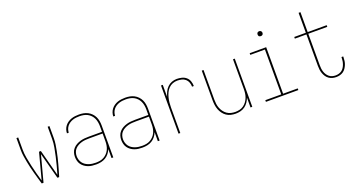

<svg xmlns="http://www.w3.org/2000/svg" viewBox="-47 -1337 3594 1947"><g transform="rotate(-20 1750.0 -363.5)"><path d="M175 0H156Q146 -32 137 -64Q128 -96 119 -128Q110 -160 102.5 -192.5Q95 -225 88.5 -258Q82 -291 77 -324Q72 -357 72 -390V-520H91V-390Q91 -344 99.5 -298Q108 -252 118 -207Q128 -162 140 -117Q152 -72 165 -28L240 -312H260L335 -28Q348 -72 360 -117Q372 -162 382 -207Q392 -252 400.5 -298Q409 -344 409 -390V-520H428V-390Q428 -357 423 -324Q418 -291 411.5 -258Q405 -225 397.5 -192.5Q390 -160 381 -128Q372 -96 363 -64Q354 -32 344 0H325L250 -282Z M742 8Q720 8 698.5 5.5Q677 3 656.5 -4.5Q636 -12 618 -25Q600 -38 587.5 -55.5Q575 -73 569.5 -94.5Q564 -116 564 -138Q564 -162 571 -184.5Q578 -207 594 -225Q610 -243 631 -254.5Q652 -266 674.5 -272.5Q697 -279 720.5 -281Q744 -283 768 -283H909V-345Q909 -366 905 -388Q901 -410 892 -429.5Q883 -449 867.5 -465.5Q852 -482 832.5 -492Q813 -502 791.5 -506Q770 -510 748 -510Q730 -510 711.5 -508Q693 -506 675 -500Q657 -494 641 -483.5Q625 -473 613.5 -458.5Q602 -444 596 -426.5Q590 -409 589 -390H570Q570 -411 577 -431.5Q584 -452 597 -468.5Q610 -485 627.5 -497Q645 -509 665 -516Q685 -523 706 -525.5Q727 -528 748 -528Q773 -528 797 -523.5Q821 -519 842.5 -508Q864 -497 881.5 -479Q899 -461 909.5 -439Q920 -417 924 -393Q928 -369 928 -345V0H909V-97Q899 -72 882.5 -51Q866 -30 843.5 -16.5Q821 -3 795 2.5Q769 8 742 8ZM745 -10Q768 -10 790 -14Q812 -18 831.5 -29Q851 -40 866.5 -56.5Q882 -73 891.5 -93Q901 -113 905 -135.5Q909 -158 909 -180V-265H768Q747 -265 726 -263.5Q705 -262 684.5 -256.5Q664 -251 645 -241Q626 -231 611.5 -216Q597 -201 590 -180.5Q583 -160 583 -139Q583 -120 588.5 -101Q594 -82 605.5 -66Q617 -50 633.5 -39Q650 -28 668.5 -21.5Q687 -15 706.5 -12.5Q726 -10 745 -10Z M1242 8Q1220 8 1198.5 5.5Q1177 3 1156.5 -4.5Q1136 -12 1118 -25Q1100 -38 1087.5 -55.5Q1075 -73 1069.5 -94.5Q1064 -116 1064 -138Q1064 -162 1071 -184.5Q1078 -207 1094 -225Q1110 -243 1131 -254.5Q1152 -266 1174.5 -272.5Q1197 -279 1220.5 -281Q1244 -283 1268 -283H1409V-345Q1409 -366 1405 -388Q1401 -410 1392 -429.5Q1383 -449 1367.5 -465.5Q1352 -482 1332.5 -492Q1313 -502 1291.5 -506Q1270 -510 1248 -510Q1230 -510 1211.5 -508Q1193 -506 1175 -500Q1157 -494 1141 -483.5Q1125 -473 1113.5 -458.5Q1102 -444 1096 -426.5Q1090 -409 1089 -390H1070Q1070 -411 1077 -431.5Q1084 -452 1097 -468.5Q1110 -485 1127.5 -497Q1145 -509 1165 -516Q1185 -523 1206 -525.5Q1227 -528 1248 -528Q1273 -528 1297 -523.5Q1321 -519 1342.5 -508Q1364 -497 1381.5 -479Q1399 -461 1409.5 -439Q1420 -417 1424 -393Q1428 -369 1428 -345V0H1409V-97Q1399 -72 1382.5 -51Q1366 -30 1343.5 -16.5Q1321 -3 1295 2.5Q1269 8 1242 8ZM1245 -10Q1268 -10 1290 -14Q1312 -18 1331.5 -29Q1351 -40 1366.5 -56.5Q1382 -73 1391.5 -93Q1401 -113 1405 -135.5Q1409 -158 1409 -180V-265H1268Q1247 -265 1226 -263.5Q1205 -262 1184.5 -256.5Q1164 -251 1145 -241Q1126 -231 1111.5 -216Q1097 -201 1090 -180.5Q1083 -160 1083 -139Q1083 -120 1088.5 -101Q1094 -82 1105.5 -66Q1117 -50 1133.5 -39Q1150 -28 1168.5 -21.5Q1187 -15 1206.5 -12.5Q1226 -10 1245 -10Z M1632 0V-520H1651V-391Q1659 -418 1671 -443Q1683 -468 1703 -488Q1723 -508 1749.5 -518Q1776 -528 1803 -528Q1830 -528 1857 -521.5Q1884 -515 1904.5 -497.5Q1925 -480 1934 -454Q1943 -428 1943 -401H1924Q1924 -424 1916 -446.5Q1908 -469 1890.5 -484Q1873 -499 1850 -504.5Q1827 -510 1803 -510Q1777 -510 1752.5 -500.5Q1728 -491 1709.5 -472Q1691 -453 1680 -429Q1669 -405 1662.5 -379.5Q1656 -354 1653.5 -328Q1651 -302 1651 -276V0Z M2247 8Q2221 8 2195.5 2Q2170 -4 2149 -18.5Q2128 -33 2112.5 -54Q2097 -75 2088 -99Q2079 -123 2075.5 -148.5Q2072 -174 2072 -200V-520H2091V-200Q2091 -177 2094 -153.5Q2097 -130 2105.5 -108Q2114 -86 2128 -67Q2142 -48 2161 -34.5Q2180 -21 2203.5 -15.5Q2227 -10 2250 -10Q2273 -10 2296.5 -15.5Q2320 -21 2339 -34.5Q2358 -48 2372 -67Q2386 -86 2394.5 -108Q2403 -130 2406 -153.5Q2409 -177 2409 -200V-520H2428V0H2409V-107Q2400 -82 2385 -59.5Q2370 -37 2348 -21Q2326 -5 2300 1.5Q2274 8 2247 8Z M2575 0V-18H2747V-502H2589V-520H2767V-18H2925V0ZM2755 -644Q2750 -644 2744.5 -645.5Q2739 -647 2735.5 -650.5Q2732 -654 2730.5 -659.5Q2729 -665 2729 -670Q2729 -675 2730.5 -680.5Q2732 -686 2735.5 -689.5Q2739 -693 2744.5 -695Q2750 -697 2755 -697Q2760 -697 2765.5 -695Q2771 -693 2774.5 -689.5Q2778 -686 2780 -680.5Q2782 -675 2782 -670Q2782 -665 2780 -659.5Q2778 -654 2774.5 -650.5Q2771 -647 2765.5 -645.5Q2760 -644 2755 -644Z M3332 8Q3311 8 3291 2.5Q3271 -3 3254 -15Q3237 -27 3225.5 -44.5Q3214 -62 3207 -81.5Q3200 -101 3197.5 -121.5Q3195 -142 3195 -163V-502H3070V-520H3195V-735H3215V-520H3420V-502H3215V-163Q3215 -145 3217 -127Q3219 -109 3224.5 -91.5Q3230 -74 3240 -58.5Q3250 -43 3264 -31.5Q3278 -20 3296 -15Q3314 -10 3332 -10Q3350 -10 3367.5 -15Q3385 -20 3399 -30.5Q3413 -41 3422.5 -56Q3432 -71 3438 -87.5Q3444 -104 3447 -122Q3450 -140 3450 -157V-165H3469V-156Q3469 -136 3466 -116Q3463 -96 3455.5 -77.5Q3448 -59 3436.5 -42Q3425 -25 3408.5 -13.5Q3392 -2 3372 3Q3352 8 3332 8Z"/></g></svg>

Font: Iosevka Term Curly Thin
Style: Regular
Weight: 100
Designer: Belleve Invis
Foundry: Belleve Invis
Version: Version 32.3.0